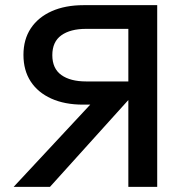

<svg xmlns="http://www.w3.org/2000/svg" viewBox="-20 -725 702 745"><path d="M478 0V-650L515 -613H314Q253 -613 218 -588Q183 -563 183 -511Q183 -459 218 -434Q253 -409 314 -409H525V-339H414L412 -319H302Q231 -319 179 -342.5Q127 -366 99 -409Q71 -452 71 -512Q71 -572 99.5 -615Q128 -658 180.5 -681.5Q233 -705 305 -705H590V0ZM33 0 386 -379H516L174 0Z"/></svg>

Font: TikTok Sans 24pt Medium
Style: Regular
Weight: 500
Version: Version 4.000